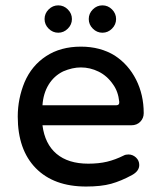

<svg xmlns="http://www.w3.org/2000/svg" viewBox="-20 -682 593 713"><path d="M145.5 -611.3Q145.5 -631.8 160.6 -647Q175.8 -662.1 196.3 -662.1Q216.8 -662.1 231.9 -647Q247.1 -631.8 247.1 -611.3Q247.1 -590.8 231.9 -575.7Q216.8 -560.5 196.3 -560.5Q175.8 -560.5 160.6 -575.7Q145.5 -590.8 145.5 -611.3ZM309.6 -611.3Q309.6 -631.8 324.7 -647Q339.8 -662.1 360.4 -662.1Q380.9 -662.1 396 -647Q411.1 -631.8 411.1 -611.3Q411.1 -590.8 396 -575.7Q380.9 -560.5 360.4 -560.5Q339.8 -560.5 324.7 -575.7Q309.6 -590.8 309.6 -611.3ZM45.9 -249Q45.9 -315.4 71.3 -377Q97.7 -438.5 151.4 -473.6Q205.1 -508.8 280.3 -508.8Q352.5 -508.8 406.2 -475.6Q457 -442.4 485.4 -386.2Q513.7 -330.1 513.7 -261.7Q513.7 -243.2 501 -230Q488.3 -216.8 467.8 -216.8H137.7Q146.5 -147.5 189.9 -110.8Q233.4 -74.2 307.6 -74.2Q346.7 -74.2 377.4 -81.5Q408.2 -88.9 439.5 -104.5Q446.3 -108.4 457 -108.4Q472.7 -108.4 484.9 -97.2Q497.1 -85.9 497.1 -69.3Q497.1 -46.9 470.7 -32.2Q429.7 -9.8 392.6 0.5Q355.5 10.7 299.8 10.7Q179.7 10.7 112.8 -57.6Q45.9 -126 45.9 -249ZM422.9 -303.7Q418.9 -342.8 399.4 -369.1Q377.9 -400.4 346.2 -416Q314.5 -431.6 280.3 -431.6Q249 -431.6 214.8 -417Q180.7 -400.4 160.6 -367.7Q140.6 -335 137.7 -291H411.1Q423.8 -291 422.9 -303.7Z"/></svg>

Font: jf-openhuninn-1.0
Style: Regular
Weight: 400
Designer: [Kosugi Maru]
      Designed by Motoya company      

      [Varela Round]
      Joe Prince(Latin component); Avraham Co
Foundry: justfont CO.,LTD.
Version: 1.0